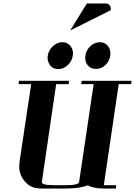

<svg xmlns="http://www.w3.org/2000/svg" viewBox="-20 -1077 772 1097"><path d="M85.9 -596.2 88.9 -615.2H375L372.1 -596.2H300.8L219.2 -38.1Q217.8 -28.3 234.4 -23.7Q251 -19 287.1 -19H358.9Q430.7 -19 432.1 -38.1L515.1 -596.2H443.8L446.8 -615.2H731.9L729 -596.2H658.2L573.2 -19H644L642.1 0H569.8Q516.6 0 481 -18.1Q437 0 356 0H212.9Q152.8 0 118.2 -44.9Q89.8 -80.6 89.8 -127.9Q89.8 -136.2 91.8 -153.8L158.2 -596.2ZM252 -746.1Q252 -753.9 252.9 -758.8Q257.3 -789.6 282.2 -813Q306.6 -835.9 335 -835.9H335.9Q365.2 -835.9 382.8 -814Q397 -794.4 397 -772.9Q397 -764.6 396 -759.8Q391.6 -728 367.2 -705.1Q342.8 -682.1 313 -682.1H312Q282.2 -682.1 266.1 -704.1Q252 -723.6 252 -746.1ZM380.9 -902.8 476.1 -1057.1H583Q599.1 -1057.1 606.9 -1045.9Q615.2 -1034.2 612.8 -1019ZM466.8 -746.1Q466.8 -755.9 467.8 -759.8Q472.2 -790.5 496.1 -813Q519 -834.5 549.8 -835.9Q579.6 -835.9 597.2 -814Q610.8 -794.9 610.8 -772Q610.8 -763.7 609.9 -758.8Q605.5 -727.1 582 -705.1Q558.6 -683.1 527.8 -683.1Q497.6 -683.1 480 -705.1Q466.8 -723.6 466.8 -746.1Z"/></svg>

Font: Hjet
Style: Italic
Weight: 400
Designer: T. Christopher White
Version: Version 1.2